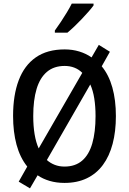

<svg xmlns="http://www.w3.org/2000/svg" viewBox="-20 -997 709 1057"><path d="M618 -358Q618 -273 600 -205Q582 -137 546.5 -89Q511 -41 458 -15.5Q405 10 335 10Q291 10 253.5 -1Q216 -12 187 -32L145 40L83 3L130 -80Q90 -130 71 -200.5Q52 -271 52 -359Q52 -473 83 -555Q114 -637 177 -681Q240 -725 336 -725Q379 -725 416.5 -713.5Q454 -702 484 -681L524 -750L585 -712L540 -632Q579 -585 598.5 -515.5Q618 -446 618 -358ZM506 -358Q506 -411 499 -455Q492 -499 477 -532L238 -116Q257 -99 281.5 -89.5Q306 -80 335 -80Q394 -80 432 -112.5Q470 -145 488 -207.5Q506 -270 506 -358ZM163 -358Q163 -303 170.5 -258Q178 -213 193 -180L433 -596Q414 -615 389.5 -624.5Q365 -634 336 -634Q277 -634 238.5 -601.5Q200 -569 181.5 -507.5Q163 -446 163 -358ZM495 -967Q485 -953 467.5 -933Q450 -913 429.5 -891.5Q409 -870 388.5 -850.5Q368 -831 351 -817H282V-829Q298 -851 315 -876.5Q332 -902 348 -928.5Q364 -955 375 -977H495Z"/></svg>

Font: Noto Sans Display SemiCondensed Medium
Style: Regular
Weight: 500
Width: 4
Designer: Monotype Design Team
Foundry: Monotype Imaging Inc.
Version: Version 2.003